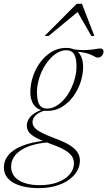

<svg xmlns="http://www.w3.org/2000/svg" viewBox="-102 -710 550 984"><path d="M400 -415Q393 -415 387.5 -417.8Q382 -420.5 374 -424.8Q366 -429 353.8 -433.5Q341.5 -438 322 -441.5Q302.5 -445 272.5 -446.5L256.5 -459Q305.5 -452.5 335.5 -453.5Q365.5 -454.5 383.2 -458Q401 -461.5 412.5 -461.5Q419.5 -461.5 424 -457.5Q428.5 -453.5 428.5 -445.5Q428.5 -440.5 426.5 -435.2Q424.5 -430 420.8 -425.2Q417 -420.5 411.8 -417.8Q406.5 -415 400 -415ZM139 -153.5Q163 -153.5 185.5 -166.5Q208 -179.5 227.2 -201.8Q246.5 -224 260.5 -252.2Q274.5 -280.5 282.5 -311.2Q290.5 -342 290 -372Q289.5 -414.5 277 -433.5Q264.5 -452.5 238 -452.5Q214.5 -452.5 192 -439.5Q169.5 -426.5 150.5 -404.2Q131.5 -382 117 -353.8Q102.5 -325.5 94.8 -294.5Q87 -263.5 87.5 -233.5Q88 -191.5 100.5 -172.5Q113 -153.5 139 -153.5ZM236.5 -464.5Q267 -464.5 286.2 -452.2Q305.5 -440 314.8 -418.2Q324 -396.5 324 -368Q324 -328.5 310.8 -288.5Q297.5 -248.5 273 -215.2Q248.5 -182 215 -161.8Q181.5 -141.5 140.5 -141.5Q111 -141.5 91.5 -153.8Q72 -166 62.8 -187.8Q53.5 -209.5 53.5 -238Q53.5 -277.5 66.8 -317.5Q80 -357.5 104.5 -390.8Q129 -424 162.5 -444.2Q196 -464.5 236.5 -464.5ZM96 254Q58 254 25.8 247.5Q-6.5 241 -30.8 228Q-55 215 -68.5 195Q-82 175 -82 148.5Q-82 112.5 -58.8 84.5Q-35.5 56.5 11.5 37.5Q58.5 18.5 130 10.5L156 11.5V19Q111 21.5 74 31Q37 40.5 10.5 56.5Q-16 72.5 -30.5 94.5Q-45 116.5 -45 144Q-45 175.5 -26.5 196.5Q-8 217.5 25 228.2Q58 239 100.5 239Q156 239 195.5 223.5Q235 208 256 182.5Q277 157 277 127Q277 113 271.5 100.2Q266 87.5 252.8 75.5Q239.5 63.5 215.5 51.2Q191.5 39 154 26Q105 8.5 79.5 -6Q54 -20.5 44.8 -34.8Q35.5 -49 35.5 -65Q35.5 -84.5 45.8 -101Q56 -117.5 75.5 -130Q95 -142.5 123 -150.5L131 -145Q95.5 -134 80 -118Q64.5 -102 64.5 -84Q64.5 -73 69.8 -63.5Q75 -54 87.5 -44.5Q100 -35 122 -24.8Q144 -14.5 176.5 -2Q226.5 16 255 34Q283.5 52 295.5 71.2Q307.5 90.5 307.5 113Q307.5 142 292.5 167.5Q277.5 193 249.8 212.5Q222 232 183 243Q144 254 96 254ZM127 -526 291 -690.5H318L381.5 -526H366L288.5 -661H311L147.5 -526Z"/></svg>

Font: Newsreader 36pt ExtraLight
Style: Italic
Weight: 250
Italic angle: -17°
Designer: Hugues Gentile
Foundry: Production Type
Version: Version 1.003